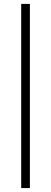

<svg xmlns="http://www.w3.org/2000/svg" viewBox="-20 -726 260 977"><path d="M87.9 231V-706.1H132.1V231Z"/></svg>

Font: Linden Hill
Style: Regular
Weight: 400
Version: Version 1.202